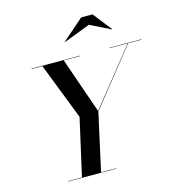

<svg xmlns="http://www.w3.org/2000/svg" viewBox="-137 -1098 1114 1215"><g transform="rotate(-15 419.5 -491.0)"><path d="M541.5 -924.5 676 -857.5 677 -859.5 581 -982H506.5L366.5 -859.5L368.5 -858ZM158.5 -2.5V0H474V-2.5H374.5L457.5 -378L752 -747.5H839V-750H629V-747.5H749L457 -382L330 -747.5H436.5V-750H119V-747.5H190L334 -377L249.5 -2.5Z"/></g></svg>

Font: Bodoni* 72pt Medium
Style: Italic
Weight: 500
Italic angle: -13°
Version: Version 2.3